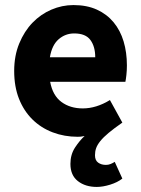

<svg xmlns="http://www.w3.org/2000/svg" viewBox="-20 -528 558 758"><path d="M362 210Q317 210 287.5 187Q258 164 258 119Q258 82 276.5 54Q295 26 314 9Q305 11 298.5 11.5Q292 12 287 12Q234 12 188 -5.5Q142 -23 108 -56.5Q74 -90 55 -138Q36 -186 36 -248Q36 -308 56 -356.5Q76 -405 108.5 -438.5Q141 -472 183 -490Q225 -508 270 -508Q323 -508 362.5 -490Q402 -472 428.5 -440Q455 -408 468 -364.5Q481 -321 481 -270Q481 -250 479 -232Q477 -214 475 -205H178Q188 -151 222.5 -125.5Q257 -100 307 -100Q360 -100 414 -133L463 -44Q430 -21 409 -3.5Q388 14 376 29Q364 44 359.5 57Q355 70 355 85Q355 105 367.5 114Q380 123 398 123Q408 123 416.5 119.5Q425 116 433 111L463 177Q444 192 415 201Q386 210 362 210ZM177 -302H356Q356 -344 337 -370Q318 -396 273 -396Q238 -396 211.5 -373Q185 -350 177 -302Z"/></svg>

Font: hySource Sans Pro
Style: Bold
Weight: 700
Designer: Paul D. Hunt
Foundry: Adobe Systems Incorporated
Version: Version 2.021;PS 2.000;hotconv 1.0.86;makeotf.lib2.5.63406